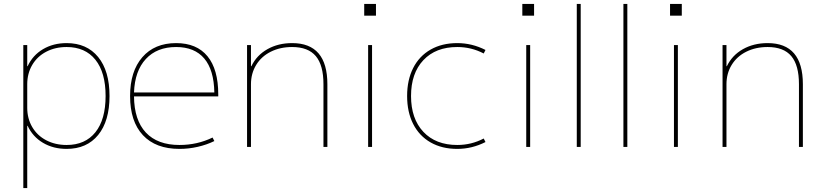

<svg xmlns="http://www.w3.org/2000/svg" viewBox="-20 -750 4197 980"><path d="M539 -260Q539 -132 481 -61Q423 10 320 10Q252 10 199.5 -21Q147 -52 121 -108H119V210H99V-520H119V-412H121Q147 -468 199.5 -499Q252 -530 320 -530Q423 -530 481 -459Q539 -388 539 -260ZM320 -10Q415 -10 467 -75Q519 -140 519 -260Q519 -380 467 -445Q415 -510 320 -510Q262 -510 216 -486Q170 -462 144.5 -418.5Q119 -375 119 -320V-200Q119 -145 144.5 -101.5Q170 -58 216 -34Q262 -10 320 -10Z M644 -260Q644 -386 706.5 -458Q769 -530 879 -530Q984 -530 1039 -463Q1094 -396 1094 -268V-258H664Q665 -137 724.5 -73.5Q784 -10 896 -10Q987 -10 1065 -48L1074 -30Q1035 -11 989 -0.5Q943 10 896 10Q775 10 709.5 -60Q644 -130 644 -260ZM1074 -278Q1072 -393 1022.5 -451.5Q973 -510 879 -510Q781 -510 724.5 -449Q668 -388 664 -278Z M1241 -520H1261V-412H1263Q1290 -468 1345 -499Q1400 -530 1471 -530Q1651 -530 1651 -320V0H1631V-320Q1631 -417 1592 -463.5Q1553 -510 1471 -510Q1410 -510 1362 -486Q1314 -462 1287.5 -418.5Q1261 -375 1261 -320V0H1241Z M1839 -730H1899V-670H1839ZM1859 -520H1879V0H1859Z M2058 -260Q2058 -342 2089 -403Q2120 -464 2178 -497Q2236 -530 2314 -530Q2389 -530 2458 -495L2449 -477Q2386 -510 2314 -510Q2204 -510 2141 -443Q2078 -376 2078 -260Q2078 -144 2141 -77Q2204 -10 2314 -10Q2386 -10 2449 -43L2458 -25Q2389 10 2314 10Q2236 10 2178 -23Q2120 -56 2089 -117Q2058 -178 2058 -260Z M2646 -730H2706V-670H2646ZM2666 -520H2686V0H2666Z M2924 -730H2944V0H2924Z M3162 -730H3182V0H3162Z M3400 -730H3460V-670H3400ZM3420 -520H3440V0H3420Z M3668 -520H3688V-412H3690Q3717 -468 3772 -499Q3827 -530 3898 -530Q4078 -530 4078 -320V0H4058V-320Q4058 -417 4019 -463.5Q3980 -510 3898 -510Q3837 -510 3789 -486Q3741 -462 3714.5 -418.5Q3688 -375 3688 -320V0H3668Z"/></svg>

Font: Enso Thin
Style: Regular
Weight: 100
Designer: Coji Morishita
Foundry: UNDERFOREST DESIGN
Version: Version 1.000